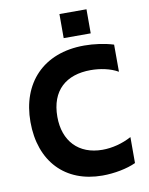

<svg xmlns="http://www.w3.org/2000/svg" viewBox="-101 -1010 851 1093"><g transform="rotate(-10 325.0 -464.0)"><path d="M319.6 -938.2V-799H475.9V-938.2ZM402 9.9C470.9 9.9 545.5 -4.6 595.9 -28.1V-178.3C543.3 -149.9 483.7 -134.6 427.6 -134.6C289.8 -134.6 206.3 -223.4 206.3 -363.6C206.3 -516.7 297.2 -593 438.9 -593C491.5 -593 551.1 -582 596.2 -555.8L595.9 -712.7C544.7 -728.7 482.6 -737.2 426.8 -737.2C188.6 -737.2 50.4 -584.9 50.4 -361.5C50.4 -132.8 187.1 9.9 402 9.9Z"/></g></svg>

Font: TID UI
Style: Bold
Weight: 700
Designer: The TID Project Authors
Foundry: Bakken & Bæck
Version: Version 1.001;hotconv 1.0.109;makeotfexe 2.5.65596